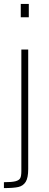

<svg xmlns="http://www.w3.org/2000/svg" viewBox="-22 -763 251 980"><path d="M84 -675V-743H125V-675ZM87 110V-510H122V100Q122 145 109 165.5Q96 186 71.5 191.5Q47 197 -2 197V167Q39 167 57.5 162Q76 157 81.5 146Q87 135 87 110Z"/></svg>

Font: Saira Semi Condensed Thin
Style: Regular
Weight: 100
Width: 4
Designer: Hector Gatti with collaboration of the Omnibus-Type team
Foundry: Omnibus-Type
Version: Version 1.001; ttfautohint (v1.8)